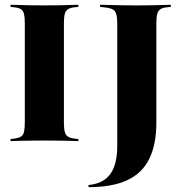

<svg xmlns="http://www.w3.org/2000/svg" viewBox="-20 -591 759 804"><path d="M153.2 -2.4Q125.8 -2.4 101.2 -2Q76.6 -1.6 57.3 -1.2Q37.9 -0.8 24.2 0V-8.9L38.7 -10.5Q58.1 -12.9 67.7 -19Q77.4 -25 80.6 -39.1Q83.9 -53.2 83.9 -78.2V-492.7Q83.9 -518.5 80.6 -532.3Q77.4 -546 67.7 -552.4Q58.1 -558.9 38.7 -560.5L24.2 -562.1V-571Q37.9 -571 57.3 -570.2Q76.6 -569.4 101.2 -569Q125.8 -568.5 153.2 -568.5H166.1H178.2Q206.5 -568.5 230.6 -569Q254.8 -569.4 275 -570.2Q295.2 -571 308.1 -571V-562.1L292.7 -560.5Q274.2 -558.9 264.5 -552.4Q254.8 -546 251.2 -532.3Q247.6 -518.5 247.6 -492.7V-78.2Q247.6 -53.2 251.2 -39.1Q254.8 -25 264.5 -19Q274.2 -12.9 292.7 -10.5L308.1 -8.9V0Q295.2 -0.8 275 -1.2Q254.8 -1.6 230.6 -2Q206.5 -2.4 178.2 -2.4H166.1ZM471 -201.6V-492.7Q471 -530.6 461.7 -543.5Q452.4 -556.5 421 -559.7L399.2 -562.1V-571Q414.5 -571 435.5 -570.2Q456.5 -569.4 483.5 -569Q510.5 -568.5 540.3 -568.5H552.4H565.3Q593.5 -568.5 617.7 -569Q641.9 -569.4 662.1 -570.2Q682.3 -571 695.2 -571V-562.1L679.8 -560.5Q661.3 -558.9 651.6 -552.4Q641.9 -546 638.3 -532.3Q634.7 -518.5 634.7 -492.7V-201.6ZM350.8 192.7V183.9Q391.9 179.8 418.5 160.9Q445.2 141.9 458.1 106.9Q471 71.8 471 20.2V-201.6H634.7V-77.4Q634.7 15.3 604.4 75.4Q574.2 135.5 511.7 164.1Q449.2 192.7 350.8 192.7Z"/></svg>

Font: Playfair 144pt SemiCondensed Black
Style: Regular
Weight: 900
Width: 4
Designer: Claus Eggers Sørensen
Foundry: Claus Eggers Sørensen
Version: Version 2.203